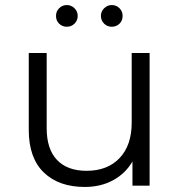

<svg xmlns="http://www.w3.org/2000/svg" viewBox="-20 -736 713 761"><path d="M316 5Q213 5 153.5 -52.5Q94 -110 94 -221V-526H165V-228Q165 -145 206 -102Q247 -59 323 -59Q406 -59 454 -109.5Q502 -160 502 -250V-526H573V0H505V-96Q477 -48 428 -21.5Q379 5 316 5ZM202 -673Q202 -691 214.5 -703.5Q227 -716 245 -716Q262 -716 275 -703.5Q288 -691 288 -673Q288 -655 275.5 -642.5Q263 -630 245 -630Q227 -630 214.5 -642Q202 -654 202 -673ZM423 -716Q441 -716 453.5 -703.5Q466 -691 466 -673Q466 -654 453.5 -642Q441 -630 423 -630Q405 -630 392.5 -642.5Q380 -655 380 -673Q380 -691 393 -703.5Q406 -716 423 -716Z"/></svg>

Font: Belfius21
Style: Regular
Weight: 400
Designer: Montserrat's base design by Julieta Ulanovsky, modified by Coast SPRL for Belfius Bank NV.
Foundry: Montserrat's base design by Julieta Ulanovsky, modified by Coast SPRL for Belfius Bank NV.
Version: Version 2.000;FEAKit 1.0